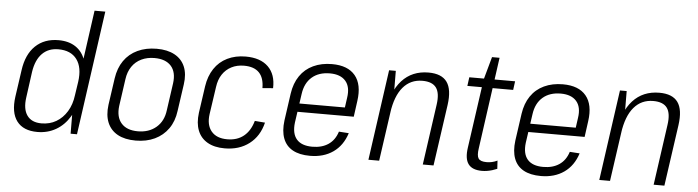

<svg xmlns="http://www.w3.org/2000/svg" viewBox="-47 -937 4142 1140"><g transform="rotate(5 2024.5 -366.5)"><path d="M200 7Q116 7 77.5 -44Q39 -95 52 -190L75 -350Q88 -445 141 -496Q194 -547 279 -547Q340 -547 381 -519.5Q422 -492 439.5 -440Q457 -388 446 -316L434 -228Q424 -156 392 -103Q360 -50 310.5 -21.5Q261 7 200 7ZM220 -46Q269 -46 307.5 -68.5Q346 -91 371.5 -132.5Q397 -174 404 -231L416 -311Q428 -397 392.5 -445Q357 -493 282 -493Q223 -493 186 -455.5Q149 -418 138 -346L117 -192Q107 -122 134 -84Q161 -46 220 -46ZM397 -175 476 -740H540L436 0H398Z M786 7Q721 7 678.5 -16.5Q636 -40 617.5 -84Q599 -128 607 -190L630 -350Q639 -412 669.5 -456Q700 -500 750 -523.5Q800 -547 864 -547Q928 -547 971 -523.5Q1014 -500 1032.5 -456Q1051 -412 1042 -350L1019 -190Q1011 -128 980 -84Q949 -40 899.5 -16.5Q850 7 786 7ZM794 -49Q860 -49 903.5 -86Q947 -123 955 -189L978 -351Q987 -418 954.5 -454.5Q922 -491 855 -491Q812 -491 777.5 -474.5Q743 -458 721.5 -426.5Q700 -395 694 -351L671 -189Q663 -123 695.5 -86Q728 -49 794 -49Z M1316 7Q1255 7 1214 -16.5Q1173 -40 1155.5 -84Q1138 -128 1146 -190L1169 -350Q1178 -411 1207.5 -455.5Q1237 -500 1285 -523.5Q1333 -547 1394 -547Q1482 -547 1528.5 -501.5Q1575 -456 1572 -374L1509 -369Q1509 -430 1479 -461Q1449 -492 1389 -492Q1347 -492 1314 -475Q1281 -458 1260.5 -427Q1240 -396 1234 -352L1210 -188Q1201 -123 1232 -85.5Q1263 -48 1327 -48Q1386 -48 1425 -79.5Q1464 -111 1481 -171L1542 -166Q1522 -84 1462.5 -38.5Q1403 7 1316 7Z M1825 7Q1762 7 1721.5 -15.5Q1681 -38 1664.5 -82Q1648 -126 1656 -189L1679 -351Q1688 -413 1718 -457Q1748 -501 1797 -524Q1846 -547 1909 -547Q2003 -547 2047 -494Q2091 -441 2077 -342L2064 -247H1716L1723 -297H2018L2003 -270L2015 -356Q2025 -421 1994.5 -456Q1964 -491 1901 -491Q1835 -491 1794 -455.5Q1753 -420 1744 -355L1719 -182Q1711 -116 1740.5 -82Q1770 -48 1834 -48Q1891 -48 1929.5 -74Q1968 -100 1984 -151L2043 -147Q2019 -72 1962.5 -32.5Q1906 7 1825 7Z M2548 -361Q2558 -430 2534.5 -462.5Q2511 -495 2452 -495Q2381 -495 2336.5 -442.5Q2292 -390 2278 -289L2237 -224L2246 -285Q2265 -414 2325.5 -480.5Q2386 -547 2484 -547Q2562 -547 2594 -502.5Q2626 -458 2613 -365L2561 0H2497ZM2249 -540H2289L2290 -372L2237 0H2173Z M2850 7Q2792 7 2768.5 -25Q2745 -57 2755 -124L2813 -534L2851 -671H2896L2820 -126Q2813 -81 2824.5 -64Q2836 -47 2873 -47Q2889 -47 2905 -50.5Q2921 -54 2937 -62L2940 -13Q2926 -7 2911 -2.5Q2896 2 2880.5 4.5Q2865 7 2850 7ZM2727 -540H3000L2993 -488H2720Z M3201 7Q3138 7 3097.5 -15.5Q3057 -38 3040.5 -82Q3024 -126 3032 -189L3055 -351Q3064 -413 3094 -457Q3124 -501 3173 -524Q3222 -547 3285 -547Q3379 -547 3423 -494Q3467 -441 3453 -342L3440 -247H3092L3099 -297H3394L3379 -270L3391 -356Q3401 -421 3370.5 -456Q3340 -491 3277 -491Q3211 -491 3170 -455.5Q3129 -420 3120 -355L3095 -182Q3087 -116 3116.5 -82Q3146 -48 3210 -48Q3267 -48 3305.5 -74Q3344 -100 3360 -151L3419 -147Q3395 -72 3338.5 -32.5Q3282 7 3201 7Z M3924 -361Q3934 -430 3910.5 -462.5Q3887 -495 3828 -495Q3757 -495 3712.5 -442.5Q3668 -390 3654 -289L3613 -224L3622 -285Q3641 -414 3701.5 -480.5Q3762 -547 3860 -547Q3938 -547 3970 -502.5Q4002 -458 3989 -365L3937 0H3873ZM3625 -540H3665L3666 -372L3613 0H3549Z"/></g></svg>

Font: Pathway Extreme SemiCondensed ExtraLight
Style: Italic
Weight: 250
Width: 4
Italic angle: -8°
Version: Version 1.001;gftools[0.9.26]